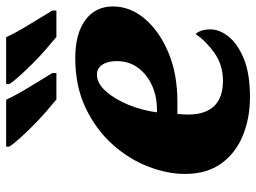

<svg xmlns="http://www.w3.org/2000/svg" viewBox="-122 -684 816 611"><g transform="rotate(-90 285.5 -378.0)"><path d="M282 10Q216 10 160.5 -12.5Q105 -35 71.5 -81Q38 -127 38 -197Q38 -253 61.5 -314Q85 -375 132 -427.5Q179 -480 248 -513Q317 -546 407 -546Q484 -546 527.5 -514Q571 -482 571 -426Q571 -371 531.5 -324.5Q492 -278 424 -249.5Q356 -221 268 -221H229Q228 -212 227.5 -202.5Q227 -193 227 -186Q227 -133 253.5 -104.5Q280 -76 335 -76Q385 -76 423.5 -103.5Q462 -131 483 -163Q498 -148 498 -115Q498 -87 475 -58Q452 -29 404.5 -9.5Q357 10 282 10ZM242 -286Q285 -286 320 -302Q355 -318 376 -346.5Q397 -375 397 -414Q397 -443 385.5 -460Q374 -477 354 -477Q326 -477 300.5 -448Q275 -419 257.5 -375.5Q240 -332 234 -286ZM474 -606Q457 -620 434.5 -639.5Q412 -659 390 -681Q368 -703 350 -723Q332 -743 324 -756V-766H473Q489 -732 513 -693Q537 -654 558 -619V-606ZM275 -606Q258 -620 235.5 -639.5Q213 -659 191 -681Q169 -703 151 -723Q133 -743 125 -756V-766H274Q290 -732 314 -693Q338 -654 359 -619V-606Z"/></g></svg>

Font: Noto Serif Black
Style: Italic
Weight: 900
Italic angle: -12°
Designer: Monotype Design Team
Foundry: Monotype Imaging Inc.
Version: Version 2.013